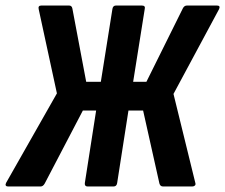

<svg xmlns="http://www.w3.org/2000/svg" viewBox="-35 -675 815 695"><path d="M-6 0Q-12 0 -14 -3.5Q-16 -7 -13 -13L171 -337L105 -642Q102 -655 115 -655H215Q225 -655 227 -644L277 -379H330L372 -643Q374 -655 385 -655H478Q492 -655 489 -643L447 -379H495L627 -645Q632 -655 642 -655H750Q764 -655 758 -642L593 -335L672 -13Q674 -7 670.5 -3.5Q667 0 661 0H555Q545 0 542 -11L483 -275H430L389 -12Q387 0 376 0H282Q271 0 272 -12L313 -275H265L127 -11Q121 0 112 0Z"/></svg>

Font: Sofia Sans Condensed ExtraBold
Style: Italic
Weight: 800
Italic angle: -9°
Version: Version 4.100